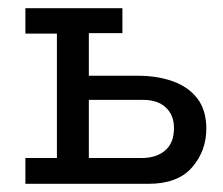

<svg xmlns="http://www.w3.org/2000/svg" viewBox="-20 -449 544 469"><path d="M42 0V-63H119V-367H42V-429H279V-368H197V-264H317Q364 -264 402 -250.5Q440 -237 462 -208.5Q484 -180 484 -135Q484 -80 449 -40Q414 0 343 0ZM197 -63H326Q362 -63 383.5 -81.5Q405 -100 405 -136Q405 -168 385 -186.5Q365 -205 330 -205H197Z"/></svg>

Font: Podkova VF Beta
Style: Regular
Weight: 400
Designer: Ilya Yudin
Foundry: Cyreal (www.cyreal.org)
Version: Version 2.100